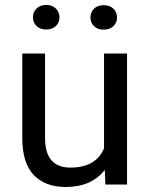

<svg xmlns="http://www.w3.org/2000/svg" viewBox="-20 -744 603 774"><path d="M69.8 -528.3H161.6V-187.5Q161.6 -68.4 263.7 -68.4Q366.7 -68.4 399.4 -146V-528.3H492.2V0H404.8L402.3 -59.1Q349.1 9.8 244.6 9.8Q162.6 9.8 116.2 -38.3Q69.8 -86.4 69.8 -188.5ZM112.8 -674.3Q112.8 -695.3 127.4 -709.7Q142.1 -724.1 166.5 -724.1Q190.4 -724.1 205.1 -709.7Q219.7 -695.3 219.7 -674.3Q219.7 -652.8 205.1 -638.9Q190.4 -625 166.5 -625Q142.1 -625 127.4 -638.9Q112.8 -652.8 112.8 -674.3ZM344.7 -673.3Q344.7 -695.3 359.1 -709.2Q373.5 -723.1 397.9 -723.1Q422.4 -723.1 437 -709.2Q451.7 -695.3 451.7 -673.3Q451.7 -652.3 437 -638.4Q422.4 -624.5 397.9 -624.5Q373.5 -624.5 359.1 -638.4Q344.7 -652.3 344.7 -673.3Z"/></svg>

Font: Bert Sans Medium
Style: Regular
Weight: 500
Designer: Christian Robertson, Adam Twardoch, & Cristiano Sobral
Foundry: Google
Version: Version 12.135;January 10, 2020;FontCreator 12.0.0.2547 64-b